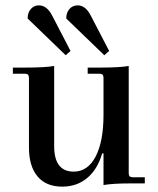

<svg xmlns="http://www.w3.org/2000/svg" viewBox="-20 -684 589 716"><path d="M369 -478 227 -615Q227 -637 239 -650.5Q251 -664 270 -664Q300 -664 320 -623L387 -494ZM225 -478 83 -615Q83 -637 95 -650.5Q107 -664 125 -664Q156 -664 176 -623L243 -494ZM212 12Q152 12 120 -26Q88 -64 88 -134V-394Q88 -409 74 -409H28V-432H77Q148 -432 182 -438V-139Q182 -44 255 -44Q307 -44 336.5 -100Q366 -156 366 -256V-394Q366 -409 352 -409H307V-432H356Q426 -432 460 -438V-37Q460 -23 475 -23H520V0H463Q402 0 366 6V-112H361Q344 -53 305.5 -20.5Q267 12 212 12Z"/></svg>

Font: Arapey
Style: Regular
Weight: 400
Designer: Eduardo Rodriguez Tunni
Foundry: Eduardo Rodriguez Tunni
Version: Version 4.000